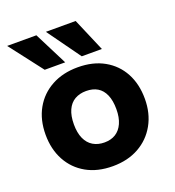

<svg xmlns="http://www.w3.org/2000/svg" viewBox="-136 -852 885 969"><g transform="rotate(-20 306.5 -367.5)"><path d="M306 9Q224 9 164.5 -24.5Q105 -58 72.5 -118Q40 -178 40 -256Q40 -336 73.5 -395.5Q107 -455 167.5 -488Q228 -521 308 -521Q390 -521 449.5 -487.5Q509 -454 541 -394.5Q573 -335 573 -256Q573 -178 539.5 -118Q506 -58 446 -24.5Q386 9 306 9ZM307 -118Q342 -118 367 -133.5Q392 -149 406 -180Q420 -211 420 -256Q420 -302 406.5 -333Q393 -364 368 -379Q343 -394 307 -394Q272 -394 246 -379Q220 -364 206 -333Q192 -302 192 -256Q192 -211 206 -180Q220 -149 246 -133.5Q272 -118 307 -118ZM148 -566 11 -744H168L258 -566ZM347 -566 219 -744H379L455 -566Z"/></g></svg>

Font: REM SemiBold
Style: Regular
Weight: 600
Designer: Octavio Pardo
Foundry: Ashler Design
Version: Version 1.005;gftools[0.9.28]